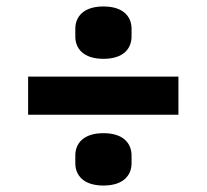

<svg xmlns="http://www.w3.org/2000/svg" viewBox="-20 -602 640 594"><path d="M532 -247V-365H67V-247ZM300 -28C362 -28 387 -60 387 -97V-121C387 -158 362 -190 300 -190C238 -190 213 -158 213 -121V-97C213 -60 238 -28 300 -28ZM300 -420C362 -420 387 -452 387 -489V-513C387 -550 362 -582 300 -582C238 -582 213 -550 213 -513V-489C213 -452 238 -420 300 -420Z"/></svg>

Font: IBM Plex Thai Looped
Style: Bold
Weight: 700
Designer: Mike Abbink, Paul van der Laan, Pieter van Rosmalen, Ben Mitchell, Mark Frömberg
Foundry: Bold Monday
Version: Version 1.0